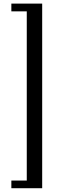

<svg xmlns="http://www.w3.org/2000/svg" viewBox="-20 -853 311 1040"><path d="M208.5 -833.5V166.5H41.5V125H125V-791.5H41.5V-833.5Z"/></svg>

Font: Gputeks
Style: Regular
Weight: 500
Version: Version 0.9